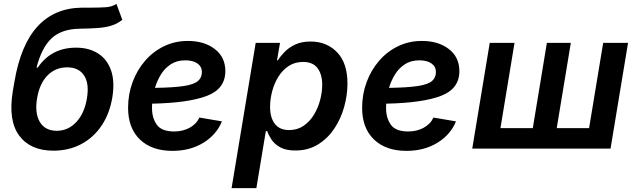

<svg xmlns="http://www.w3.org/2000/svg" viewBox="-20 -767 3283 991"><path d="M581.1 -747.1 611.3 -664.6Q584.5 -643.6 553.5 -634.3Q522.5 -625 482.4 -622.3Q442.4 -619.6 388.7 -618.7Q296.4 -616.7 245.6 -568.6Q194.8 -520.5 168.5 -418H174.8Q244.6 -521 372.6 -521Q439.9 -521 486.8 -490.7Q533.7 -460.4 553.5 -402.8Q573.2 -345.2 559.6 -263.2Q545.4 -179.2 503.7 -117.7Q461.9 -56.2 398.4 -22.7Q335 10.7 255.9 10.7Q136.7 10.7 79.1 -67.1Q21.5 -145 45.9 -294.9L54.2 -343.3Q86.4 -535.6 173.8 -630.6Q261.2 -725.6 402.3 -727.5Q415 -727.5 427.2 -727.5Q439.5 -727.5 450.2 -727.5Q494.1 -727.5 526.4 -729.7Q558.6 -731.9 581.1 -747.1ZM272.9 -91.8Q332.5 -92.3 374.3 -137.5Q416 -182.6 428.7 -259.8Q441.4 -335.9 413.8 -377.7Q386.2 -419.4 326.7 -419.4Q266.6 -419.4 225.3 -377.7Q184.1 -335.9 171.4 -259.8Q158.7 -183.1 185.5 -137.7Q212.4 -92.3 272.9 -91.8Z M870.1 11.7Q763.2 11.7 702.1 -47.1Q641.1 -106 641.1 -210.4Q641.1 -280.3 664.1 -342.5Q687 -404.8 728.5 -452.9Q770 -501 826.4 -528.3Q882.8 -555.7 949.7 -555.7Q1034.2 -555.7 1088.6 -513.9Q1143.1 -472.2 1143.1 -399.9Q1143.1 -308.6 1048.1 -272.2Q953.1 -235.8 765.1 -231.9Q764.6 -219.7 764.6 -208.5Q764.6 -157.7 789.6 -123Q814.5 -88.4 878.9 -88.4Q923.3 -88.4 958.5 -107.4Q993.7 -126.5 1009.3 -160.2L1125.5 -140.6Q1097.7 -71.8 1029.5 -30Q961.4 11.7 870.1 11.7ZM779.8 -313.5Q876 -314.9 928.5 -323Q981 -331.1 1001.5 -348.6Q1022 -366.2 1022 -395.5Q1022 -423.3 999 -439.5Q976.1 -455.6 936.5 -455.6Q892.6 -455.6 861.3 -435.1Q830.1 -414.6 810.3 -382.1Q790.5 -349.6 779.8 -313.5Z M1175.3 204.1 1299.8 -545.9H1425.3L1409.7 -455.6H1414.1Q1427.2 -476.6 1449 -499Q1470.7 -521.5 1503.7 -537.1Q1536.6 -552.7 1583 -552.7Q1666.5 -552.7 1720 -497.1Q1773.4 -441.4 1773.4 -336.4Q1773.4 -275.9 1756.3 -214.8Q1739.3 -153.8 1705.3 -103Q1671.4 -52.2 1621.1 -21.2Q1570.8 9.8 1504.4 9.8Q1455.6 9.8 1426 -6.8Q1396.5 -23.4 1381.1 -46.9Q1365.7 -70.3 1359.4 -90.3H1352.1L1303.2 204.1ZM1472.2 -95.7Q1515.1 -95.7 1547.4 -117.9Q1579.6 -140.1 1600.8 -175.5Q1622.1 -210.9 1632.6 -251.7Q1643.1 -292.5 1643.1 -329.6Q1643.1 -382.8 1619.1 -415Q1595.2 -447.3 1544.4 -447.3Q1502 -447.3 1470.2 -426.5Q1438.5 -405.8 1417 -371.3Q1395.5 -336.9 1384.8 -295.9Q1374 -254.9 1374 -214.8Q1374 -159.7 1398.7 -127.7Q1423.3 -95.7 1472.2 -95.7Z M2078.1 11.7Q1971.2 11.7 1910.2 -47.1Q1849.1 -106 1849.1 -210.4Q1849.1 -280.3 1872.1 -342.5Q1895 -404.8 1936.5 -452.9Q1978 -501 2034.4 -528.3Q2090.8 -555.7 2157.7 -555.7Q2242.2 -555.7 2296.6 -513.9Q2351.1 -472.2 2351.1 -399.9Q2351.1 -308.6 2256.1 -272.2Q2161.1 -235.8 1973.1 -231.9Q1972.7 -219.7 1972.7 -208.5Q1972.7 -157.7 1997.6 -123Q2022.5 -88.4 2086.9 -88.4Q2131.3 -88.4 2166.5 -107.4Q2201.7 -126.5 2217.3 -160.2L2333.5 -140.6Q2305.7 -71.8 2237.5 -30Q2169.4 11.7 2078.1 11.7ZM1987.8 -313.5Q2084 -314.9 2136.5 -323Q2189 -331.1 2209.5 -348.6Q2230 -366.2 2230 -395.5Q2230 -423.3 2207 -439.5Q2184.1 -455.6 2144.5 -455.6Q2100.6 -455.6 2069.3 -435.1Q2038.1 -414.6 2018.3 -382.1Q1998.5 -349.6 1987.8 -313.5Z M2507.8 -545.9H2635.7L2563 -105.5H2730L2802.7 -545.9H2926.3L2853.5 -105.5H3020.5L3093.3 -545.9H3221.7L3131.3 0H2417.5Z"/></svg>

Font: Inter Semi Bold
Style: Italic
Weight: 600
Italic angle: -9.39999°
Designer: Rasmus Andersson
Foundry: rsms
Version: Version 4.000;git-3c8e0fc